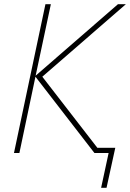

<svg xmlns="http://www.w3.org/2000/svg" viewBox="-20 -734 624 921"><path d="M465 167 501 0H433L150 -366L73 0H47L198 -714H224L151 -371L546 -714H584L183 -366L447 -25H533L491 167Z"/></svg>

Font: Noto Sans Disp Thin
Style: Italic
Weight: 100
Italic angle: -12°
Designer: Monotype Design Team
Foundry: Monotype Imaging Inc.
Version: Version 2.000;GOOG;noto-source:20170915:90ef993387c0